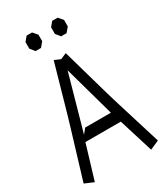

<svg xmlns="http://www.w3.org/2000/svg" viewBox="-254 -1159 1094 1269"><g transform="rotate(-30 293.0 -524.0)"><path d="M507.3 8.8 426.3 -252H156.2L77.6 8.8L8.8 -20.5L115.2 -372.1L140.1 -455.1L245.6 -826.2L291.5 -806.6L337.4 -826.2L442.9 -455.1L467.8 -372.1L576.2 -21.5ZM172.4 -298.3 202.6 -335.9H398.9L291.5 -721.7ZM366.7 -1055.7H408.2L437.5 -1022V-972.2L408.2 -937.5H366.7L338.9 -972.2V-1022ZM171.4 -1055.7H212.9L242.2 -1022V-972.2L212.9 -937.5H171.4L143.6 -972.2V-1022Z"/></g></svg>

Font: Gap Sans
Style: Regular
Weight: 400
Designer: Alexandre Liziard and Étienne Ozeray
Foundry: Interstices.io
Version: Version 1.6.1 - December 3. 2014